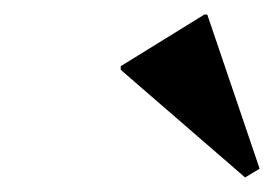

<svg xmlns="http://www.w3.org/2000/svg" viewBox="-20 -802 377 264"><path d="M317 -558 146 -706V-711L261 -782H265L337 -570Z"/></svg>

Font: Platypi Light Medium
Style: Italic
Weight: 500
Italic angle: -13°
Version: Version 1.200